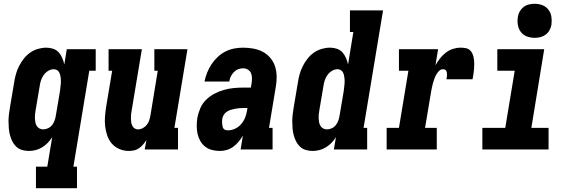

<svg xmlns="http://www.w3.org/2000/svg" viewBox="-20 -790 3040 1015"><path d="M170 205V91H230L256 -65Q246 -49 232.5 -35Q219 -21 202.5 -11Q186 -1 168 3.5Q150 8 132 8Q113 8 95.5 2.5Q78 -3 65.5 -15Q53 -27 45 -43Q37 -59 32.5 -76.5Q28 -94 26.5 -112.5Q25 -131 25 -149.5Q25 -168 27.5 -187Q30 -206 33 -225L55 -355Q58 -376 64 -397.5Q70 -419 80.5 -440Q91 -461 105.5 -479.5Q120 -498 139 -511.5Q158 -525 180.5 -531.5Q203 -538 225 -538Q244 -538 261.5 -532Q279 -526 290.5 -513Q302 -500 309 -483.5Q316 -467 320 -449L333 -530H486V-416H452L368 91H387V205ZM208 -106Q221 -106 234 -112Q247 -118 255.5 -129Q264 -140 268.5 -152.5Q273 -165 275 -178L297 -308Q298 -317 299 -325.5Q300 -334 301 -343Q302 -352 302 -360.5Q302 -369 301 -377.5Q300 -386 298 -394Q296 -402 292 -409Q288 -416 280.5 -420Q273 -424 265 -424Q249 -424 235 -415.5Q221 -407 211.5 -394Q202 -381 197 -366Q192 -351 190 -336L168 -206Q166 -195 165 -184.5Q164 -174 164.5 -163.5Q165 -153 167 -143Q169 -133 174 -124.5Q179 -116 188.5 -111Q198 -106 208 -106Z M661 8Q635 8 611.5 -2Q588 -12 572 -30Q556 -48 547.5 -72Q539 -96 536 -121Q533 -146 535 -172Q537 -198 541 -225L573 -416H554V-530H730L676 -206Q674 -196 673 -185.5Q672 -175 672 -164.5Q672 -154 673.5 -144.5Q675 -135 679 -126Q683 -117 691 -111.5Q699 -106 709 -106Q722 -106 734.5 -112.5Q747 -119 755.5 -129.5Q764 -140 768.5 -153Q773 -166 775 -178L814 -416H796V-530H971L902 -114H921V0H745L754 -50Q746 -37 736.5 -26Q727 -15 715 -6.5Q703 2 689 5Q675 8 661 8Z M1143 8Q1122 8 1101.5 3Q1081 -2 1065 -14.5Q1049 -27 1039 -44.5Q1029 -62 1024.5 -82Q1020 -102 1020 -123.5Q1020 -145 1023 -166Q1028 -192 1038.5 -217Q1049 -242 1068.5 -261.5Q1088 -281 1112.5 -294Q1137 -307 1163 -314.5Q1189 -322 1215 -324.5Q1241 -327 1267 -327H1306L1310 -349Q1312 -363 1312 -377Q1312 -391 1307 -403Q1302 -415 1290.5 -422Q1279 -429 1265 -429Q1252 -429 1239 -424Q1226 -419 1216 -408.5Q1206 -398 1200 -385.5Q1194 -373 1192 -359H1061Q1066 -383 1075 -406Q1084 -429 1098 -450Q1112 -471 1130.5 -488.5Q1149 -506 1171.5 -517.5Q1194 -529 1218 -533.5Q1242 -538 1265 -538Q1293 -538 1320 -533Q1347 -528 1369.5 -516Q1392 -504 1409 -484Q1426 -464 1434 -439Q1442 -414 1442.5 -386.5Q1443 -359 1438 -331L1402 -114H1421V0H1252L1264 -73Q1254 -56 1241.5 -41Q1229 -26 1213.5 -14.5Q1198 -3 1179.5 2.5Q1161 8 1143 8ZM1185 -101Q1204 -101 1222.5 -109.5Q1241 -118 1254.5 -133.5Q1268 -149 1275.5 -167.5Q1283 -186 1286 -205L1288 -219H1267Q1256 -219 1245 -218Q1234 -217 1223 -215Q1212 -213 1200.5 -209.5Q1189 -206 1179 -199.5Q1169 -193 1163 -183Q1157 -173 1155 -162Q1154 -155 1154 -148Q1154 -141 1154.5 -134.5Q1155 -128 1156.5 -121.5Q1158 -115 1161.5 -110Q1165 -105 1171.5 -103Q1178 -101 1185 -101Z M1632 8Q1613 8 1595.5 2.5Q1578 -3 1565.5 -15Q1553 -27 1545 -43Q1537 -59 1532.5 -76.5Q1528 -94 1526.5 -112.5Q1525 -131 1525 -149.5Q1525 -168 1527.5 -187Q1530 -206 1533 -225L1555 -355Q1558 -376 1564 -397.5Q1570 -419 1580.5 -440Q1591 -461 1605.5 -479.5Q1620 -498 1639 -511.5Q1658 -525 1680.5 -531.5Q1703 -538 1725 -538Q1744 -538 1761.5 -532Q1779 -526 1790.5 -513Q1802 -500 1809 -483.5Q1816 -467 1820 -449L1848 -621H1830V-735H2005L1902 -114H1921V0H1745L1756 -65Q1746 -49 1732.5 -35Q1719 -21 1702.5 -11Q1686 -1 1668 3.5Q1650 8 1632 8ZM1708 -106Q1721 -106 1734 -112Q1747 -118 1755.5 -129Q1764 -140 1768.5 -152.5Q1773 -165 1775 -178L1797 -308Q1798 -317 1799 -325.5Q1800 -334 1801 -343Q1802 -352 1802 -360.5Q1802 -369 1801 -377.5Q1800 -386 1798 -394Q1796 -402 1792 -409Q1788 -416 1780.5 -420Q1773 -424 1765 -424Q1749 -424 1735 -415.5Q1721 -407 1711.5 -394Q1702 -381 1697 -366Q1692 -351 1690 -336L1668 -206Q1666 -195 1665 -184.5Q1664 -174 1664.5 -163.5Q1665 -153 1667 -143Q1669 -133 1674 -124.5Q1679 -116 1688.5 -111Q1698 -106 1708 -106Z M2024 0V-114H2089L2139 -416H2089V-530H2296L2282 -445Q2293 -464 2306 -481Q2319 -498 2336.5 -511.5Q2354 -525 2374.5 -531.5Q2395 -538 2415 -538Q2429 -538 2442 -535.5Q2455 -533 2464.5 -524.5Q2474 -516 2478.5 -504Q2483 -492 2485 -479Q2487 -466 2487 -452.5Q2487 -439 2486 -425.5Q2485 -412 2483 -398.5Q2481 -385 2478 -371H2340Q2341 -377 2342 -382.5Q2343 -388 2343 -393.5Q2343 -399 2342.5 -404.5Q2342 -410 2339.5 -415Q2337 -420 2332 -422Q2327 -424 2322 -424Q2310 -424 2301 -415Q2292 -406 2286 -395Q2280 -384 2276 -373Q2272 -362 2269 -351Q2266 -340 2263.5 -328.5Q2261 -317 2259 -305L2227 -114H2289V0Z M2530 0V-114H2651L2701 -416H2609V-530H2857L2789 -114H2880V0ZM2806 -590Q2785 -590 2765 -597.5Q2745 -605 2733 -621.5Q2721 -638 2717.5 -659Q2714 -680 2718 -702Q2720 -717 2728 -730.5Q2736 -744 2748.5 -753.5Q2761 -763 2776.5 -766.5Q2792 -770 2806 -770Q2828 -770 2847.5 -762.5Q2867 -755 2879.5 -738.5Q2892 -722 2895 -701Q2898 -680 2895 -658Q2892 -643 2884.5 -629.5Q2877 -616 2864 -606.5Q2851 -597 2836 -593.5Q2821 -590 2806 -590Z"/></svg>

Font: Iosevka Curly Slab HvObl
Style: Regular
Weight: 900
Italic angle: -9°
Monospace: yes
Designer: Belleve Invis
Foundry: Belleve Invis
Version: Version 11.1.0; ttfautohint (v1.8.3)